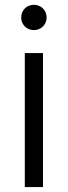

<svg xmlns="http://www.w3.org/2000/svg" viewBox="-20 -754 274 774"><path d="M80 0V-540H153.3V0ZM116.7 -632.8Q102.2 -632.8 90.5 -639.5Q78.8 -646.2 72.2 -657.8Q65.5 -669.5 65.5 -683.5Q65.5 -697.8 72.2 -709.5Q78.8 -721.2 90.5 -727.8Q102.2 -734.5 116.7 -734.5Q130.8 -734.5 142.6 -727.8Q154.3 -721.2 161.1 -709.5Q167.8 -697.8 167.8 -683.5Q167.8 -669.5 161.1 -657.8Q154.3 -646.2 142.6 -639.5Q130.8 -632.8 116.7 -632.8Z"/></svg>

Font: Hauora
Style: Regular
Weight: 400
Designer: Wayne Shih
Foundry: WCYS
Version: Version 1.001